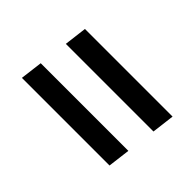

<svg xmlns="http://www.w3.org/2000/svg" viewBox="-40 -501 519 519"><g transform="rotate(45 220.0 -241.0)"><path d="M62 -283 70 -348H405L397 -283ZM43 -134 51 -198H386L378 -134Z"/></g></svg>

Font: Rasa Medium
Style: Italic
Weight: 500
Italic angle: -7.10001°
Designer: Anna Giedrys (Yrsa+Rasa design), David Brezina (Yrsa art-direction, Rasa art-direction, design)
Foundry: Rosetta Type Foundry
Version: Version 2.004